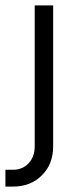

<svg xmlns="http://www.w3.org/2000/svg" viewBox="-65 -488 278 708"><path d="M-45 200V138H-17Q18 138 40.5 114Q63 90 63 52V-468H131V52Q131 117 89.5 158.5Q48 200 -17 200Z"/></svg>

Font: Didact Gothic
Style: Regular
Weight: 400
Designer: Daniel Johnson
Foundry: Daniel Johnson
Version: Version 2.101;PS 002.101;hotconv 1.0.88;makeotf.lib2.5.64775